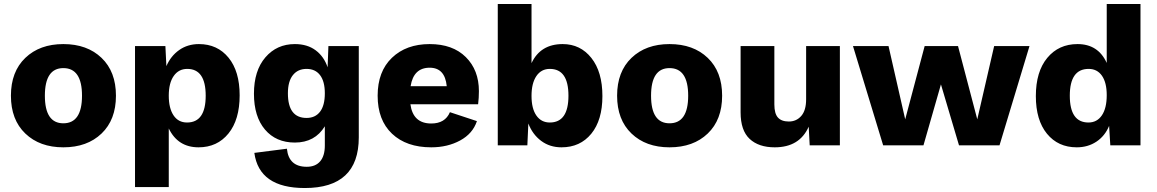

<svg xmlns="http://www.w3.org/2000/svg" viewBox="-20 -732 5825 967"><path d="M299 -510Q419 -510 491.5 -440.5Q564 -371 564 -250Q564 -129 491.5 -59.5Q419 10 299 10Q180 10 107.5 -59.5Q35 -129 35 -250Q35 -371 107.5 -440.5Q180 -510 299 -510ZM299 -389Q206 -389 206 -250Q206 -111 299 -111Q393 -111 393 -250Q393 -389 299 -389Z M982 -510Q1075 -510 1131 -441.5Q1187 -373 1187 -252Q1187 -129 1130.5 -59.5Q1074 10 980 10Q876 10 830 -85V210H660V-500H813L818 -399Q840 -450 882.5 -480Q925 -510 982 -510ZM922 -115Q1016 -115 1016 -250Q1016 -385 923 -385Q880 -385 855 -349.5Q830 -314 830 -250Q830 -187 854 -151Q878 -115 922 -115Z M1515 215Q1285 215 1261 38L1425 17Q1434 108 1525 108Q1569 108 1592.5 80.5Q1616 53 1616 1V-96Q1566 -14 1465 -14Q1370 -14 1314.5 -79.5Q1259 -145 1259 -260Q1259 -376 1316.5 -443Q1374 -510 1465 -510Q1528 -510 1570 -478.5Q1612 -447 1630 -393L1634 -500H1787V-40Q1787 215 1515 215ZM1524 -138Q1568 -138 1592 -169.5Q1616 -201 1616 -262Q1616 -322 1592 -353.5Q1568 -385 1524 -385Q1480 -385 1455 -353.5Q1430 -322 1430 -262Q1430 -138 1524 -138Z M2392 -273Q2392 -239 2388 -207H2047Q2060 -110 2152 -110Q2222 -110 2246 -167L2382 -122Q2361 -59 2297.5 -24.5Q2234 10 2152 10Q2027 10 1954.5 -58.5Q1882 -127 1882 -250Q1882 -372 1954 -441Q2026 -510 2144 -510Q2260 -510 2326 -444.5Q2392 -379 2392 -273ZM2144 -391Q2063 -391 2048 -298H2230Q2221 -391 2144 -391Z M2814 -510Q2903 -510 2958.5 -440Q3014 -370 3014 -248Q3014 -127 2958 -58.5Q2902 10 2808 10Q2749 10 2705.5 -22.5Q2662 -55 2641 -110L2636 0H2487V-712H2657V-414Q2702 -510 2814 -510ZM2749 -115Q2843 -115 2843 -250Q2843 -385 2749 -385Q2706 -385 2681.5 -349Q2657 -313 2657 -249Q2657 -185 2681.5 -150Q2706 -115 2749 -115Z M3352 -510Q3472 -510 3544.5 -440.5Q3617 -371 3617 -250Q3617 -129 3544.5 -59.5Q3472 10 3352 10Q3233 10 3160.5 -59.5Q3088 -129 3088 -250Q3088 -371 3160.5 -440.5Q3233 -510 3352 -510ZM3352 -389Q3259 -389 3259 -250Q3259 -111 3352 -111Q3446 -111 3446 -250Q3446 -389 3352 -389Z M3882 10Q3801 10 3755.5 -32.5Q3710 -75 3710 -166V-500H3880V-206Q3880 -160 3898 -140Q3916 -120 3953 -120Q3991 -120 4015.5 -148Q4040 -176 4040 -232V-500H4210V0H4058L4053 -94Q4007 10 3882 10Z M4987 -500H5165L5014 0H4810L4719 -307L4631 0H4428L4276 -500H4455L4539 -131L4637 -500H4805L4902 -131Z M5554 -712H5724V0H5572L5566 -98Q5545 -47 5502 -18.5Q5459 10 5403 10Q5309 10 5253 -58.5Q5197 -127 5197 -248Q5197 -371 5254.5 -440.5Q5312 -510 5407 -510Q5511 -510 5554 -415ZM5462 -115Q5505 -115 5529.5 -151Q5554 -187 5554 -253Q5554 -316 5530 -350.5Q5506 -385 5463 -385Q5368 -385 5368 -250Q5368 -115 5462 -115Z"/></svg>

Font: Elaine Sans
Style: Bold
Weight: 700
Designer: Wei Huang
Foundry: Wei Huang
Version: Version 2.001;December 24, 2019;FontCreator 12.0.0.2547 64-b